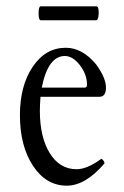

<svg xmlns="http://www.w3.org/2000/svg" viewBox="-20 -576 391 607"><path d="M109 -512Q102 -512 102 -534Q102 -556 109 -556H285Q290 -556 291.5 -545Q293 -534 291 -523Q289 -512 284 -512ZM191 11Q126 11 84.5 -51.5Q43 -114 43 -212Q43 -305 83.5 -365Q124 -425 188 -425Q241 -425 285 -371Q315 -329 315 -299Q315 -270 294 -270H108Q106 -242 106 -226Q106 -142 137.5 -91.5Q169 -41 222 -41Q255 -41 299 -73Q300 -75 303.5 -72Q307 -69 309 -65Q311 -61 310 -59Q250 11 191 11ZM185 -399Q132 -399 112 -299H248Q255 -299 255 -308Q255 -341 232.5 -370Q210 -399 185 -399Z"/></svg>

Font: Junicode Cond Light
Style: Regular
Weight: 300
Width: 3
Designer: Peter S. Baker
Version: Version 2.201